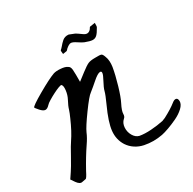

<svg xmlns="http://www.w3.org/2000/svg" viewBox="-249 -1464 1762 1749"><g transform="rotate(-30 631.5 -589.5)"><path d="M1202 -189Q1226 -209 1244 -205.5Q1262 -202 1263 -171Q1263 -138 1228 -105Q1193 -72 1142.5 -48Q1092 -24 1046 -7.5Q1000 9 970 15Q923 24 876 24Q829 24 782 14.5Q735 5 695 -21Q655 -47 629 -87Q585 -157 594 -244Q603 -331 670 -476Q707 -557 716 -592Q723 -622 756 -683Q802 -766 766 -764Q740 -762 688 -716Q646 -679 602 -644Q572 -624 489 -509.5Q406 -395 386 -349Q367 -303 331 -251Q269 -160 207 -47Q176 16 165 16Q158 16 128 23Q100 31 71 -10L43 -51L80 -106Q104 -141 154 -231Q203 -321 227 -355Q246 -382 273 -432Q299 -481 321 -532Q343 -581 351 -607Q360 -640 388 -692Q408 -729 413.5 -776Q419 -823 404 -836Q401 -841 373 -831Q346 -821 313 -804Q283 -789 250 -769Q220 -751 209 -738Q185 -712 164 -713Q143 -714 115 -745Q86 -779 86 -782Q86 -797 211 -869Q336 -941 397 -963Q427 -972 471 -968Q515 -965 537 -950Q550 -943 555.5 -933Q561 -923 563 -905Q565 -887 565 -852V-777L642 -836Q694 -876 719 -887Q744 -898 792 -898Q847 -900 859 -893.5Q871 -887 882 -852Q898 -810 889 -747Q876 -670 846.5 -569.5Q817 -469 792 -421Q760 -358 760 -327Q760 -298 742 -285Q712 -258 709 -212.5Q706 -167 728.5 -128Q751 -89 788 -80Q839 -71 906.5 -75.5Q974 -80 1036 -93Q1059 -101 1069 -106Q1153 -150 1202 -189ZM597 -1080Q594 -1079 558 -1074Q558 -1078 556.5 -1088.5Q555 -1099 555 -1106Q555 -1113 558 -1115Q568 -1123 580 -1137Q592 -1151 602 -1162Q612 -1173 624.5 -1183.5Q637 -1194 653.5 -1199Q670 -1204 690 -1202Q744 -1181 748 -1179Q761 -1172 807 -1139Q849 -1109 881 -1147Q882 -1149 884.5 -1152.5Q887 -1156 888.5 -1159Q890 -1162 892 -1164Q894 -1166 897 -1167Q903 -1169 950 -1175Q949 -1166 949.5 -1158.5Q950 -1151 949 -1142.5Q948 -1134 945 -1129Q919 -1082 900 -1065Q881 -1048 855.5 -1049Q830 -1050 780 -1069Q760 -1077 724 -1101Q687 -1126 667.5 -1125.5Q648 -1125 616 -1097Q615 -1096 608.5 -1088.5Q602 -1081 597 -1080Z"/></g></svg>

Font: Beth Ellen
Style: Regular
Weight: 400
Designer: Alyson Diaz
Version: Version 2.000